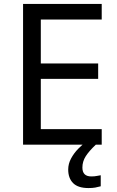

<svg xmlns="http://www.w3.org/2000/svg" viewBox="-20 -734 596 974"><path d="M496 0H97V-714H496V-635H187V-412H478V-334H187V-79H496ZM398 116Q398 161 443 161Q460 161 471.5 158.5Q483 156 491 155V211Q477 215 463 217.5Q449 220 429 220Q376 220 351 195Q326 170 326 126Q326 97 340.5 70Q355 43 376.5 21Q398 -1 418 -15L466 0Q432 32 415 58.5Q398 85 398 116Z"/></svg>

Font: Noto Sans Masaram Gondi
Style: Regular
Weight: 400
Designer: Ek Type & Mukund Gokhale
Foundry: Ek Type
Version: Version 1.004; ttfautohint (v1.8.4.7-5d5b)